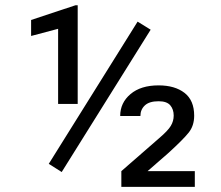

<svg xmlns="http://www.w3.org/2000/svg" viewBox="-20 -730 863 750"><path d="M283.5 -324H207V-617.5L101.5 -589.5V-652L275 -709.5H283.5ZM221 -58 170.5 -90 517.5 -645.5 568.5 -614ZM741 0H454V-61.5L602 -190.5Q635.5 -219 647 -238Q658.5 -257 658.5 -278.5Q658.5 -303 645 -318.8Q631.5 -334.5 599.5 -334.5Q563 -334.5 545.8 -318.2Q528.5 -302 528.5 -277H449.5Q449.5 -328.5 489.8 -362.5Q530 -396.5 599.5 -396.5Q663 -396.5 700.8 -367.2Q738.5 -338 738.5 -278Q738.5 -239 717.2 -212.2Q696 -185.5 638.5 -133L556.5 -61.5H741Z"/></svg>

Font: Roberto Sans
Style: Regular
Weight: 400
Designer: Google (font) & Cristiano Sobral (main changes)
Version: Version 1.500; ttfautohint (v1.8.4.7-5d5b-dirty)